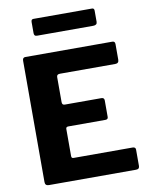

<svg xmlns="http://www.w3.org/2000/svg" viewBox="-101 -1021 855 1094"><g transform="rotate(-10 327.0 -474.0)"><path d="M70 -723Q70 -742 86 -742H590Q605 -742 605 -725V-635Q605 -614 584 -614H264Q245 -614 245 -598V-453Q245 -436 260 -436H472Q489 -436 489 -420V-324Q489 -318 485.5 -314Q482 -310 473 -310H259Q245 -310 245 -298V-141Q245 -128 256 -128H598Q616 -128 616 -113V-18Q616 -10 611.5 -5Q607 0 596 0H92Q70 0 70 -21V-723ZM521 -934V-869Q521 -850 498 -850H174Q164 -850 160 -854.5Q156 -859 156 -868V-932Q156 -948 169 -948H508Q521 -948 521 -934Z"/></g></svg>

Font: Libre Franklin
Style: Bold
Weight: 700
Designer: Pablo Impallari, Rodrigo Fuenzalida, Nhung Nguyen
Foundry: Impallari Type
Version: Version 3.000